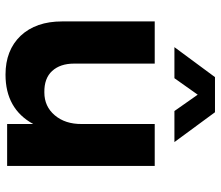

<svg xmlns="http://www.w3.org/2000/svg" viewBox="-72 -726 804 700"><g transform="rotate(90 330.0 -376.0)"><path d="M151.9 -609.9 261.2 -757.8H389.2L498 -609.9H384.8L325.2 -694.8L265.1 -609.9ZM58.1 -200.2V-538.1H211.9V-244.1Q211.9 -193.4 238.8 -164.1Q265.6 -134.8 316.9 -135.7Q368.2 -135.7 400.4 -173.8Q432.6 -211.9 432.1 -272V-538.1H585V0H432.1V-95.2Q377 5.9 252 5.9Q163.1 5.9 110.4 -49.3Q58.1 -105 58.1 -200.2Z"/></g></svg>

Font: TruenoSBd
Style: Demi
Weight: 600
Designer: Julieta Ulanovsky
Foundry: Julieta Ulanovsky
Version: Version 3.001b